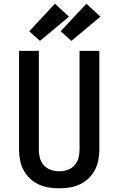

<svg xmlns="http://www.w3.org/2000/svg" viewBox="-20 -1010 640 1038"><path d="M300 8Q271 8 243 3.5Q215 -1 189 -13Q163 -25 142 -45Q121 -65 107.5 -90Q94 -115 88.5 -143.5Q83 -172 83 -200V-735H190V-200Q190 -177 196 -155Q202 -133 217.5 -116Q233 -99 255 -91.5Q277 -84 300 -84Q323 -84 345 -91.5Q367 -99 382.5 -116Q398 -133 404 -155Q410 -177 410 -200V-735H517V-200Q517 -172 511.5 -143.5Q506 -115 492.5 -90Q479 -65 458 -45Q437 -25 411 -13Q385 -1 357 3.5Q329 8 300 8ZM366 -789 308 -841 447 -990 523 -920ZM196 -789 138 -841 277 -990 353 -920Z"/></svg>

Font: Iosevka Curly SmBdEx
Style: Regular
Weight: 600
Width: 7
Monospace: yes
Designer: Belleve Invis
Foundry: Belleve Invis
Version: Version 11.1.0; ttfautohint (v1.8.3)